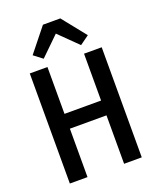

<svg xmlns="http://www.w3.org/2000/svg" viewBox="-169 -1044 938 1144"><g transform="rotate(-20 300.0 -472.0)"><path d="M416 0H528V-698H416V-401H184V-698H72V0H184V-307H416ZM245 -944 125 -794 180 -752 299 -868 417 -752 475 -794 355 -944Z"/></g></svg>

Font: IBM Plex Mono Medm
Style: Regular
Weight: 500
Monospace: yes
Designer: Mike Abbink, Paul van der Laan, Pieter van Rosmalen
Foundry: Bold Monday
Version: Version 2.004